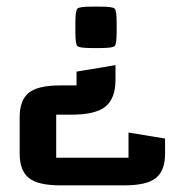

<svg xmlns="http://www.w3.org/2000/svg" viewBox="-20 -557 555 577"><path d="M255.4 -412.6Q218.3 -412.6 212.4 -418.7Q206.5 -424.8 206.5 -461.4V-488.3Q206.5 -524.9 212.4 -531Q218.3 -537.1 255.4 -537.1H281.7Q318.8 -537.1 324.7 -531Q330.6 -524.9 330.6 -488.3V-461.4Q330.6 -424.8 324.7 -418.7Q318.8 -412.6 281.7 -412.6ZM148.9 -212.4V-83H366.2V-158.7L476.1 -140.6V-95.2Q476.1 -44.9 449 -22.5Q421.9 0 354 0H161.1Q93.3 0 66.2 -22.5Q39.1 -44.9 39.1 -95.2V-205.1Q39.1 -255.4 66.2 -277.8Q93.3 -300.3 161.1 -300.3H210V-341.8L327.1 -361.3V-317.4Q327.1 -261.7 297.4 -237.1Q267.6 -212.4 195.3 -212.4Z"/></svg>

Font: Squarish Sans CT
Style: RegularSC
Weight: 400
Version: Version 0.9